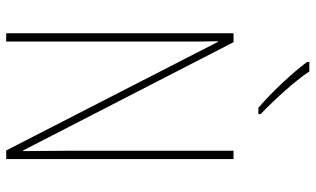

<svg xmlns="http://www.w3.org/2000/svg" viewBox="-214 -778 992 603"><g transform="rotate(90 281.5 -476.0)"><path d="M318 -792H338V-799C295 -840 234 -906 204 -952H174V-945C208 -899 268 -835 318 -792ZM84 0H110V-537C110 -592 110 -628 109 -665H111L452 0H479V-714H453V-187C453 -153 454 -100 454 -53H452L112 -714H84Z"/></g></svg>

Font: Noto Sans Mono SemiCondensed Thin
Style: Regular
Weight: 100
Width: 4
Designer: Monotype Design Team
Foundry: Monotype Imaging Inc.
Version: Version 2.014